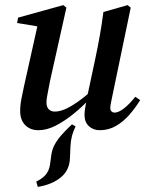

<svg xmlns="http://www.w3.org/2000/svg" viewBox="-20 -496 589 752"><path d="M128 236 122 215Q144 205 158 189.5Q172 174 176 148L181 111Q184 90 193 72.5Q202 55 218.5 35.5Q235 16 262 -9L276 -1Q267 17 262 36Q257 55 256 77L254 122Q253 170 218.5 198.5Q184 227 128 236ZM130 14Q109 14 93 5Q77 -4 68 -20.5Q59 -37 59 -61Q59 -85 64 -109.5Q69 -134 74 -158L129 -405L143 -390L47 -406L51 -427L228 -476L240 -466L176 -179Q173 -164 170 -148Q167 -132 164.5 -118.5Q162 -105 162 -95Q162 -77 171 -68Q180 -59 194 -59Q213 -59 234 -68Q255 -77 282 -95.5Q309 -114 342 -143L350 -117H339Q304 -79 268 -50Q232 -21 197.5 -3.5Q163 14 130 14ZM371 14Q345 14 328 -2Q311 -18 311 -46Q311 -56 313 -70Q315 -84 321 -111V-115L353 -265Q363 -312 371 -357Q379 -402 385 -449L480 -476L492 -466L420 -120Q417 -104 414.5 -93Q412 -82 412 -72Q412 -64 417 -59.5Q422 -55 429 -55Q444 -55 465 -71Q486 -87 510 -117L529 -104Q512 -76 488.5 -48.5Q465 -21 435.5 -3.5Q406 14 371 14Z"/></svg>

Font: Source Serif 4 48pt SemiBold
Style: Italic
Weight: 600
Italic angle: -12°
Designer: Frank Grießhammer
Foundry: Adobe Systems Incorporated
Version: Version 4.004;hotconv 1.0.116;makeotfexe 2.5.65601